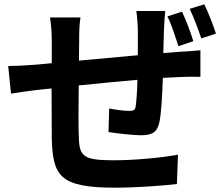

<svg xmlns="http://www.w3.org/2000/svg" viewBox="-20 -819 1040 890"><path d="M824 -765 756 -743C776 -703 793 -648 807 -605L876 -628C865 -667 842 -725 824 -765ZM927 -799 859 -778C879 -738 898 -684 913 -641L981 -663C969 -701 946 -760 927 -799ZM18 -513 31 -385C58 -390 120 -398 152 -402L219 -409L220 -177C225 -4 255 51 515 51C610 51 732 42 800 34L805 -102C730 -88 604 -76 506 -76C356 -76 347 -98 345 -197C343 -240 344 -332 345 -423C430 -432 528 -441 617 -449C616 -400 613 -355 609 -327C607 -308 598 -305 578 -305C558 -305 517 -310 486 -316L483 -207C518 -201 598 -192 633 -192C685 -192 710 -205 720 -258C728 -300 732 -381 735 -458L813 -462C839 -463 892 -464 909 -463V-586C880 -583 840 -580 813 -579L737 -573L740 -682C741 -708 744 -753 746 -768H612C615 -749 619 -702 619 -676V-563L346 -538L347 -634C347 -677 348 -705 353 -738H212C217 -703 220 -669 220 -627V-526L144 -519C93 -515 46 -513 18 -513Z"/></svg>

Font: Noto Sans JP
Style: Bold
Weight: 700
Designer: Ryoko NISHIZUKA 西塚涼子 (kana, bopomofo & ideographs); Paul D. Hunt (Latin, Greek & Cyrillic); Sandoll Communications 산돌커뮤니
Foundry: Adobe
Version: Version 2.004;hotconv 1.0.118;makeotfexe 2.5.65603